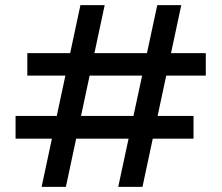

<svg xmlns="http://www.w3.org/2000/svg" viewBox="-20 -732 871 752"><path d="M443 0 596 -712H690L538 0ZM143 0 295 -712H390L238 0ZM41 -189V-278H738V-189ZM87 -436V-524H786V-436Z"/></svg>

Font: DM Sans 24pt Medium
Style: Regular
Weight: 500
Designer: Colophon Foundry, Jonny Pinhorn
Foundry: Colophon Foundry
Version: Version 4.004;gftools[0.9.30]